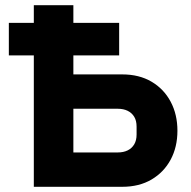

<svg xmlns="http://www.w3.org/2000/svg" viewBox="-20 -718 735 738"><path d="M110 0V-505H14V-630H110V-698H262V-630H438V-505H262V-432H450Q515 -432 562.5 -404Q610 -376 636 -327Q662 -278 662 -215.5Q662 -153 636 -104.5Q610 -56 562.5 -28Q515 0 450 0ZM262 -132H432Q454.7 -132 470.8 -140Q487 -148 496 -163.3Q505 -178.6 505 -201V-231Q505 -254.1 496 -269Q487 -284 470.8 -292Q454.7 -300 432 -300H262Z"/></svg>

Font: IBM Plex Sans Var
Style: Regular
Weight: 400
Designer: Mike Abbink, Paul van der Laan, Pieter van Rosmalen
Foundry: Bold Monday
Version: Version 3.000